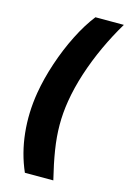

<svg xmlns="http://www.w3.org/2000/svg" viewBox="-135 -832 692 1035"><g transform="rotate(15 211.0 -314.0)"><path d="M66.4 -292.5Q80.6 -376.5 110.1 -464.8Q139.6 -553.2 179.4 -632.3Q219.2 -711.4 263.7 -768.1H422.4Q379.4 -696.8 342 -616.2Q304.7 -535.6 277.8 -452.9Q251 -370.1 238.3 -292.5Q227.1 -224.6 227.3 -158.4Q227.5 -92.3 239 -19.8Q250.5 52.7 272 140.1H113.3Q70.8 43 59.1 -67.4Q47.4 -177.7 66.4 -292.5Z"/></g></svg>

Font: Inter 24pt ExtraBold
Style: Italic
Weight: 800
Italic angle: -9.3988°
Designer: Rasmus Andersson
Foundry: rsms
Version: Version 4.001;git-66647c0bb